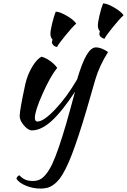

<svg xmlns="http://www.w3.org/2000/svg" viewBox="-20 -752 750 1134"><path d="M317.9 -351.1Q277.3 -301.3 231.7 -198.7Q186 -96.2 186 -56.2Q186 -34.2 201.2 -34.2Q237.8 -34.2 306.2 -106.4Q374.5 -178.7 435.1 -282.2Q464.4 -380.9 491.2 -426.5Q518.1 -472.2 546.9 -472.2Q578.1 -472.2 618.2 -444.8Q565.9 -361.3 543 -282.2Q512.7 -175.8 489.7 -97.9Q466.8 -20 444.3 47.6Q421.9 115.2 404.3 160.9Q386.7 206.5 368.2 243.7Q349.6 280.8 333.5 302Q317.4 323.2 298.3 337.4Q279.3 351.6 261 356.7Q242.7 361.8 219.2 361.8Q175.3 361.8 134.8 345.5Q94.2 329.1 77.1 304.2Q77.6 297.9 83.3 291Q88.9 284.2 94.2 283.2Q111.3 301.3 129.9 309.1Q148.4 316.9 173.8 316.9Q196.8 316.9 215.1 308.3Q233.4 299.8 252.4 276.1Q271.5 252.4 288.6 216.3Q305.7 180.2 326.9 118.7Q348.1 57.1 370.6 -20.3Q393.1 -97.7 422.9 -210Q344.7 -91.3 283.7 -36.6Q222.7 18.1 168.9 18.1Q146.5 18.1 121.3 -11.2Q96.2 -40.5 96.2 -66.9Q96.2 -101.1 129.9 -256.8Q142.1 -310.1 169.7 -356.7Q197.3 -403.3 225.1 -417Q249 -411.1 275.9 -392.1Q302.7 -373 317.9 -351.1ZM287.1 -501Q287.1 -507.3 290 -519Q277.8 -531.2 277.8 -551.8Q277.8 -570.8 287.6 -612.1Q297.4 -653.3 309.1 -683.1Q332 -683.1 373.5 -659.2Q415 -635.3 430.2 -612.8Q406.2 -591.3 365 -540.8Q323.7 -490.2 316.9 -474.1Q304.7 -476.1 295.9 -484.4Q287.1 -492.7 287.1 -501ZM566.9 -550.8Q566.9 -556.2 569.8 -567.9Q558.1 -579.6 558.1 -602.1Q558.1 -620.1 567.9 -661.9Q577.6 -703.6 588.9 -731.9Q612.3 -731.9 653.6 -708Q694.8 -684.1 710 -662.1Q686 -640.6 645 -589.8Q604 -539.1 597.2 -522.9Q585 -525.4 575.9 -533.4Q566.9 -541.5 566.9 -550.8Z"/></svg>

Font: Kaushan Script
Style: Regular
Weight: 400
Designer: Pablo Impallari
Foundry: Pablo Impallari
Version: Version 1.002